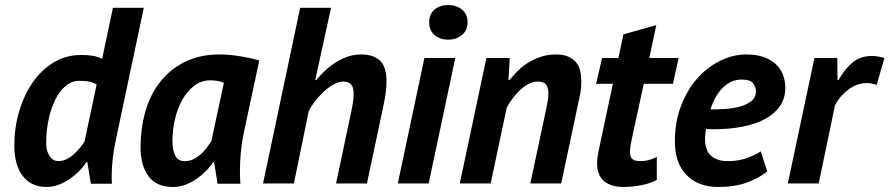

<svg xmlns="http://www.w3.org/2000/svg" viewBox="-20 -731 3544 765"><path d="M442 -176Q433 -134 429 -98Q425 -62 425 -30Q425 -22 425 -14.5Q425 -7 426 1H342L328 -85H324Q313 -67 295.5 -49.5Q278 -32 257 -17.5Q236 -3 212.5 5.5Q189 14 166 14Q104 14 70.5 -30Q37 -74 37 -151Q37 -221 56 -286Q75 -351 109.5 -401.5Q144 -452 193.5 -482Q243 -512 303 -512Q332 -512 351 -508.5Q370 -505 387 -497L430 -700H553ZM365 -394Q353 -402 337.5 -405.5Q322 -409 296 -409Q266 -409 241.5 -388.5Q217 -368 200 -333.5Q183 -299 173.5 -254Q164 -209 164 -160Q164 -131 177 -110Q190 -89 214 -89Q229 -89 244.5 -96.5Q260 -104 273.5 -116Q287 -128 298.5 -142Q310 -156 317 -168Z M951 -200Q943 -162 939.5 -123Q936 -84 936 -49Q936 -35 936.5 -22.5Q937 -10 938 1H847L833 -85H829Q818 -67 800.5 -49.5Q783 -32 762 -17.5Q741 -3 717.5 5.5Q694 14 669 14Q603 14 571.5 -29Q540 -72 540 -144Q540 -217 558.5 -284Q577 -351 616 -402Q655 -453 714.5 -483.5Q774 -514 856 -514Q891 -514 932.5 -507.5Q974 -501 1013 -490ZM716 -89Q734 -89 750 -96.5Q766 -104 779.5 -116Q793 -128 803.5 -142Q814 -156 822 -168L872 -401Q861 -406 846.5 -408.5Q832 -411 818 -411Q782 -411 754 -389.5Q726 -368 706.5 -333.5Q687 -299 677 -255.5Q667 -212 667 -168Q667 -136 677.5 -112.5Q688 -89 716 -89Z M1319 0 1379 -284Q1389 -328 1389 -357Q1389 -383 1379 -394.5Q1369 -406 1348 -406Q1329 -406 1308 -394Q1287 -382 1268 -364Q1249 -346 1233.5 -325.5Q1218 -305 1210 -288L1151 0H1028L1176 -700H1299L1236 -412H1240Q1253 -428 1271.5 -446Q1290 -464 1312.5 -479Q1335 -494 1361.5 -504Q1388 -514 1419 -514Q1467 -514 1493.5 -490Q1520 -466 1520 -405Q1520 -368 1508 -311L1442 0Z M1671 -500H1794L1688 0H1565ZM1690 -642Q1690 -675 1711.5 -693Q1733 -711 1766 -711Q1798 -711 1820.5 -693Q1843 -675 1843 -642Q1843 -610 1820.5 -591.5Q1798 -573 1766 -573Q1733 -573 1711.5 -591.5Q1690 -610 1690 -642Z M2093 0 2159 -310Q2165 -338 2165 -359Q2165 -381 2156 -393.5Q2147 -406 2123 -406Q2105 -406 2087 -397Q2069 -388 2053 -373Q2037 -358 2023 -339.5Q2009 -321 1999 -302L1935 0H1812L1918 -500H2011L2006 -412H2010Q2023 -428 2040.5 -446Q2058 -464 2081 -479Q2104 -494 2132.5 -504Q2161 -514 2197 -514Q2242 -514 2269 -489.5Q2296 -465 2296 -408Q2296 -393 2294.5 -376Q2293 -359 2288 -339L2216 0Z M2379 -500H2444L2464 -594L2595 -631L2567 -500H2684L2661 -397H2545L2496 -171Q2490 -144 2490 -127Q2490 -105 2500 -97Q2510 -89 2530 -89Q2549 -89 2564.5 -93Q2580 -97 2597 -106V-14Q2586 -8 2570.5 -2.5Q2555 3 2537 6.5Q2519 10 2500 12Q2481 14 2465 14Q2414 14 2386.5 -9.5Q2359 -33 2359 -81Q2359 -91 2360.5 -102Q2362 -113 2364 -125L2422 -397H2355Z M3037 -48Q3006 -22 2957 -4Q2908 14 2843 14Q2762 14 2715.5 -33.5Q2669 -81 2669 -166Q2669 -246 2694 -310.5Q2719 -375 2759.5 -420Q2800 -465 2851 -489.5Q2902 -514 2953 -514Q2994 -514 3023.5 -503.5Q3053 -493 3072 -474.5Q3091 -456 3100 -432Q3109 -408 3109 -381Q3109 -340 3088 -309Q3067 -278 3029.5 -257.5Q2992 -237 2939 -226.5Q2886 -216 2823 -216Q2815 -216 2808 -216.5Q2801 -217 2793 -217Q2791 -205 2790 -195.5Q2789 -186 2789 -178Q2789 -133 2812.5 -111Q2836 -89 2879 -89Q2923 -89 2958 -102Q2993 -115 3011 -128ZM2811 -295Q2839 -295 2870.5 -297Q2902 -299 2929 -306.5Q2956 -314 2974 -328.5Q2992 -343 2992 -368Q2992 -383 2981 -398.5Q2970 -414 2935 -414Q2891 -414 2858.5 -380Q2826 -346 2811 -295Z M3316 -500 3317 -412H3321Q3343 -452 3374.5 -480Q3406 -508 3454 -508Q3475 -508 3504 -500L3473 -393Q3463 -396 3454 -398Q3445 -400 3435 -400Q3394 -400 3359.5 -373.5Q3325 -347 3307 -312L3242 0H3119L3225 -500Z"/></svg>

Font: PT Sans
Style: Bold Italic
Weight: 700
Italic angle: -12°
Designer: A.Korolkova, O.Umpeleva, V.Yefimov
Foundry: ParaType Ltd
Version: Version 2.003W OFL